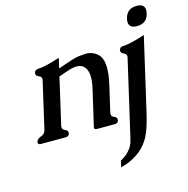

<svg xmlns="http://www.w3.org/2000/svg" viewBox="-136 -823 1214 1243"><g transform="rotate(-15 471.5 -201.5)"><path d="M772.5 -5.9Q749.5 91.3 725.1 139.6Q700.7 188 659.2 223.1Q600.1 272 522.9 290L532.7 247.6Q587.4 218.8 612.8 172.4Q623 153.3 630.9 117.7Q639.2 82 658.7 -2.9L746.6 -383.8Q747.6 -388.7 748 -393.1Q748 -410.2 730 -417Q711.4 -424.3 711.4 -439Q711.4 -441.9 711.9 -444.8Q716.3 -464.8 738.8 -464.8Q770 -466.3 801.8 -474.6Q834 -482.9 886.2 -499ZM889.2 -693.4Q942.9 -693.4 942.9 -650.9Q942.9 -641.6 940.4 -629.9Q925.8 -565.9 859.9 -565.9Q806.2 -565.9 805.7 -608.4Q805.7 -618.2 808.6 -629.9Q823.2 -693.4 889.2 -693.4ZM491.7 -479.5Q537.6 -479.5 570.8 -448.7Q601.6 -419.9 601.6 -354Q601.6 -309.1 587.4 -247.1L546.9 -71.3Q545.9 -65.9 545.4 -61.5Q545.4 -43.9 563.5 -37.1Q582 -29.8 582 -15.6Q582 -12.7 581.5 -9.8Q577.1 9.8 554.7 9.8H436Q415.5 9.8 419.4 -6.3L475.1 -247.1Q485.4 -291 485.4 -323.7Q485.4 -367.7 466.8 -391.1Q447.8 -415.5 412.1 -415.5Q391.1 -415 371.6 -409.2Q352.5 -403.3 335 -397.5Q316.9 -391.6 303.7 -386.2Q291.5 -382.3 289.1 -381.3L217.8 -71.3Q216.8 -65.9 216.3 -61.5Q216.3 -43.9 234.4 -37.1Q252.9 -29.8 252.9 -15.6Q252.9 -12.7 252.4 -9.8Q248 9.8 225.6 9.8H60.1Q41.5 9.8 41.5 -3.9Q41.5 -6.8 42.5 -9.8Q46.9 -28.3 73.2 -37.1Q99.6 -45.9 105.5 -71.3L177.2 -383.8Q178.2 -388.7 178.7 -393.1Q178.7 -410.2 160.6 -417Q142.1 -424.3 142.1 -439Q142.1 -441.9 142.6 -444.8Q147 -464.8 169.4 -464.8Q200.7 -466.3 232.4 -474.6Q264.6 -482.9 316.4 -499L300.8 -432.1Q311.5 -435.5 334 -443.4Q356.4 -451.2 391.6 -462.9Q427.2 -474.6 455.6 -476.6Q484.9 -479.5 491.7 -479.5Z"/></g></svg>

Font: Caudex
Style: Bold
Weight: 700
Italic angle: -13°
Version: Version 1.04